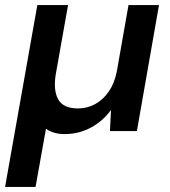

<svg xmlns="http://www.w3.org/2000/svg" viewBox="-37 -516 670 756"><path d="M-17 220 110 -496H231L183 -226Q172 -161 192 -125Q212 -89 270 -89Q307 -89 338.5 -106.5Q370 -124 392 -156.5Q414 -189 423 -235L469 -496H589L502 0H396L400 -83Q369 -40 321.5 -14Q274 12 216 12Q195 12 176.5 6.5Q158 1 144 -9L103 220Z"/></svg>

Font: DM Sans 18pt SemiBold
Style: Italic
Weight: 600
Italic angle: -10°
Designer: Colophon Foundry, Jonny Pinhorn
Foundry: Colophon Foundry
Version: Version 4.004;gftools[0.9.30]